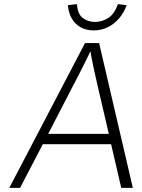

<svg xmlns="http://www.w3.org/2000/svg" viewBox="-20 -908 687 928"><path d="M25 0 391 -700H459L622 0H566L517 -211H187L77 0ZM213 -261H506L454 -484Q447 -515 441.5 -539Q436 -563 431.5 -585Q427 -607 422 -632Q420 -645 417 -660Q409 -643 402 -629Q390 -604 378.5 -581.5Q367 -559 354.5 -534.5Q342 -510 325 -478ZM433 -761Q397 -761 370 -776Q343 -791 327 -818.5Q311 -846 308 -883L352 -888Q355 -840 380 -821Q405 -802 439 -802Q473 -802 503 -821Q533 -840 550 -888L592 -883Q579 -846 555 -818.5Q531 -791 500 -776Q469 -761 433 -761Z"/></svg>

Font: Lexend ExtLt
Style: Italic
Weight: 250
Italic angle: -8.13011°
Designer: Bonnie Shaver-Troup, Thomas Jockin
Foundry: Lexend
Version: Version 1.007